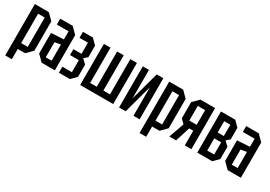

<svg xmlns="http://www.w3.org/2000/svg" viewBox="13 -1343 3184 2265"><g transform="rotate(30 1604.5 -210.0)"><path d="M40 140V-560H230L310 -480V-80L230 0H130V140ZM220 -480H130V-80H220Z M375 -80V-360L545 -370V-480H385V-560H555L635 -480V0H455ZM465 -286V-80H545V-300Z M910 -70 840 0H690V-82H820V-246H700V-326H810V-478H695V-560H830L900 -490V-332L853 -292L910 -237Z M1250 -560V-80H1340V-560H1430V0H980V-560H1070V-80H1160V-560Z M1790 0H1706V-388L1600 0H1510V-560H1594V-172L1700 -560H1790Z M1870 140V-560H2060L2140 -480V-80L2060 0H1960V140ZM2050 -480H1960V-80H2050Z M2305 -280H2405V-480H2305ZM2215 -260V-480L2295 -560H2495V0H2405V-200H2350L2287 0H2195L2268 -207Z M2575 -560V0H2779L2849 -70V-237L2792 -292L2839 -332V-490L2769 -560ZM2665 -326V-480H2749V-326ZM2665 -80V-246H2759V-80Z M2909 -80V-360L3079 -370V-480H2919V-560H3089L3169 -480V0H2989ZM2999 -286V-80H3079V-300Z"/></g></svg>

Font: Tektur Condensed
Style: Regular
Weight: 400
Width: 3
Designer: Adam Jagosz
Foundry: Adam Jagosz
Version: Version 1.005;gftools[0.9.30]